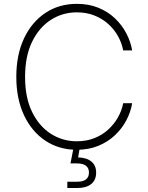

<svg xmlns="http://www.w3.org/2000/svg" viewBox="-20 -757 758 983"><path d="M373 9.8Q282.2 9.8 212.4 -36.6Q142.6 -83 103 -167Q63.5 -251 63.5 -363.3Q63.5 -476.1 102.8 -560.1Q142.1 -644 212.2 -690.7Q282.2 -737.3 373 -737.3Q434.6 -737.3 483.6 -717.3Q532.7 -697.3 568.6 -663.1Q604.5 -628.9 626.7 -586.4Q648.9 -543.9 656.7 -499H610.8Q603.5 -537.1 584.2 -571.8Q564.9 -606.4 534.4 -634Q503.9 -661.6 463.4 -677.7Q422.9 -693.8 373 -693.8Q300.8 -693.8 240.7 -655.5Q180.7 -617.2 144.5 -543.5Q108.4 -469.7 108.4 -363.3Q108.4 -256.3 144.8 -182.9Q181.2 -109.4 241.2 -71.5Q301.3 -33.7 373 -33.7Q422.9 -33.7 463.4 -49.8Q503.9 -65.9 534.2 -93.8Q564.5 -121.6 584 -156.2Q603.5 -190.9 610.8 -228.5H656.7Q649.4 -184.1 627.2 -141.6Q605 -99.1 568.8 -64.9Q532.7 -30.8 483.6 -10.5Q434.6 9.8 373 9.8ZM324.7 205.6V173.3H375.5Q405.3 173.3 420.4 161.4Q435.5 149.4 435.5 126.5Q435.5 104 420.4 91.8Q405.3 79.6 373 79.6H340.8L358.9 -12.7H388.2V1.5L379.9 48.8Q424.3 50.3 448.2 70.3Q472.2 90.3 472.2 127Q472.2 164.6 447 185.1Q421.9 205.6 375.5 205.6Z"/></svg>

Font: Inter 17pt ExtraLight
Style: Regular
Weight: 250
Version: Version 4.001;git-66647c0bb